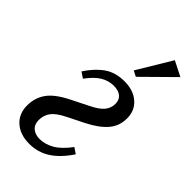

<svg xmlns="http://www.w3.org/2000/svg" viewBox="-240 -847 932 932"><g transform="rotate(45 225.5 -381.5)"><path d="M161 12Q98 12 60 -22Q22 -56 22 -113Q22 -164 49.5 -204Q77 -244 148 -280L238 -325Q283 -347 301.5 -369.5Q320 -392 320 -421Q320 -449 302 -463.5Q284 -478 252 -478Q217 -478 185.5 -459Q154 -440 122 -396L92 -416Q127 -470 169.5 -500Q212 -530 274 -530Q335 -530 372.5 -497.5Q410 -465 410 -411Q410 -359 378 -321.5Q346 -284 283 -252L193 -207Q146 -183 129 -158.5Q112 -134 112 -103Q112 -72 131 -56Q150 -40 180 -40Q216 -40 252.5 -60.5Q289 -81 327 -132L357 -112Q315 -49 267.5 -18.5Q220 12 161 12ZM268 -599 374 -775 451 -736 297 -584Z"/></g></svg>

Font: IBM Plex Serif Text
Style: Italic
Weight: 450
Italic angle: -14°
Designer: Mike Abbink, Paul van der Laan, Pieter van Rosmalen
Foundry: Bold Monday
Version: Version 3.001